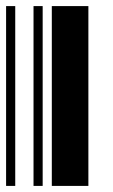

<svg xmlns="http://www.w3.org/2000/svg" viewBox="-20 -610 370 630"><path d="M0 0V-590H30V0ZM90 0V-590H120V0ZM150 0V-590H270V0Z"/></svg>

Font: Libre Barcode 128
Style: Regular
Weight: 400
Version: Version 1.005; ttfautohint (v1.8.3)